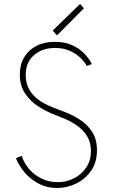

<svg xmlns="http://www.w3.org/2000/svg" viewBox="-20 -938 571 966"><path d="M268.1 7.8Q215.3 7.8 173.6 -14.6Q131.8 -37.1 103 -71.5Q74.2 -106 60.1 -142.1L88.9 -153.8Q102.1 -115.2 128.4 -85.4Q154.8 -55.7 191.2 -38.6Q227.5 -21.5 270 -21.5Q314.5 -21.5 352.5 -41Q390.6 -60.5 414.1 -95.7Q437.5 -130.9 437.5 -177.7Q437.5 -223.1 417 -254.6Q396.5 -286.1 366.9 -306.6Q337.4 -327.1 308.8 -339.1Q280.3 -351.1 264.2 -356.9Q216.8 -374.5 174.6 -401.4Q132.3 -428.2 106 -468Q79.6 -507.8 79.6 -563.5Q79.6 -612.3 101.3 -649.2Q123 -686 162.8 -706.8Q202.6 -727.5 256.3 -727.5Q306.2 -727.5 342.8 -710.9Q379.4 -694.3 404.1 -668.7Q428.7 -643.1 441.9 -615.7L417 -606Q404.3 -628.4 382.3 -649.2Q360.4 -669.9 329.1 -683.3Q297.9 -696.8 256.8 -696.8Q193.4 -696.8 151.4 -660.9Q109.4 -625 109.4 -561.5Q109.4 -524.9 122.1 -497.8Q134.8 -470.7 155.5 -451.4Q176.3 -432.1 200.9 -418.7Q225.6 -405.3 249.5 -396Q274.4 -386.7 310.8 -372.6Q347.2 -358.4 383.3 -335Q419.4 -311.5 443.6 -274.7Q467.8 -237.8 467.8 -182.1Q467.8 -121.1 438 -78.6Q408.2 -36.1 362.3 -14.2Q316.4 7.8 268.1 7.8ZM266.6 -759.8 245.1 -784.2 382.8 -918 402.3 -896.5Z"/></svg>

Font: Reddit Sans ExtraLight
Style: Regular
Weight: 250
Designer: Stephen Hutchings
Foundry: Reddit
Version: Version 1.014